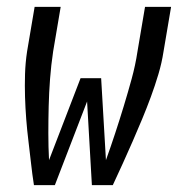

<svg xmlns="http://www.w3.org/2000/svg" viewBox="-20 -540 540 560"><path d="M309 0H248L234 -244L140 0H79Q74 -32 70.5 -64Q67 -96 63 -128Q59 -160 56.5 -192.5Q54 -225 53 -257.5Q52 -290 53 -323.5Q54 -357 59 -390L81 -520H157L135 -390Q129 -350 126 -310Q123 -270 122 -230.5Q121 -191 121 -151.5Q121 -112 123 -73L215 -312H275L289 -73Q303 -112 316 -151.5Q329 -191 341 -230.5Q353 -270 364 -310Q375 -350 381 -390L403 -520H479L457 -390Q452 -357 442 -323.5Q432 -290 420 -257.5Q408 -225 394.5 -192.5Q381 -160 367 -128Q353 -96 338.5 -64Q324 -32 309 0Z"/></svg>

Font: Iosevka Term Curly
Style: Italic
Weight: 400
Italic angle: -9°
Designer: Belleve Invis
Foundry: Belleve Invis
Version: Version 32.3.0